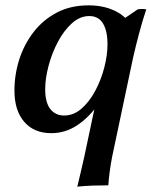

<svg xmlns="http://www.w3.org/2000/svg" viewBox="-20 -483 582 718"><path d="M269 215Q277 183 283 156.5Q289 130 295 104L345 -132L384 -248L398 -382L495 -448Q511 -451 527 -448Q514 -410 500 -357.5Q486 -305 477 -264L399 105Q394 131 390.5 157Q387 183 385 210Q355 210 327 211Q299 212 269 215ZM172 15Q107 15 70.5 -27.5Q34 -70 34 -144Q34 -204 52 -260.5Q70 -317 105.5 -363Q141 -409 192.5 -436Q244 -463 311 -463Q375 -463 421 -436.5Q467 -410 478 -363L419 -320Q419 -261 400.5 -202Q382 -143 347.5 -93.5Q313 -44 268.5 -14.5Q224 15 172 15ZM220 -51Q255 -51 284.5 -76.5Q314 -102 336 -143Q358 -184 370 -230.5Q382 -277 382 -317Q382 -368 365 -395.5Q348 -423 314 -423Q279 -423 249 -396Q219 -369 196.5 -326.5Q174 -284 161.5 -236.5Q149 -189 149 -149Q149 -100 168 -75.5Q187 -51 220 -51Z"/></svg>

Font: Poltawski Nowy Medium
Style: Italic
Weight: 500
Italic angle: -12°
Version: Version 1.001;gftools[0.9.25]